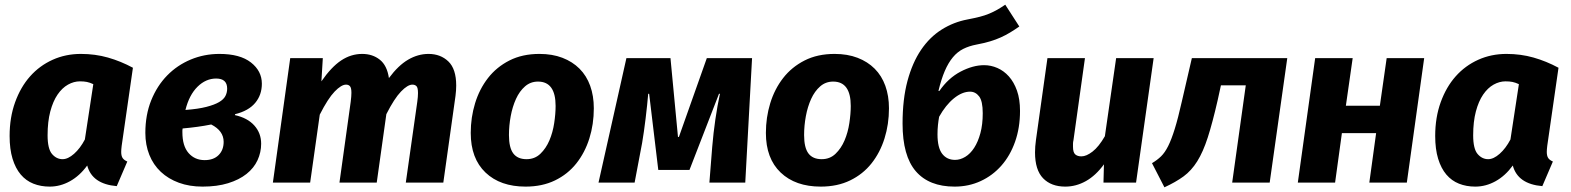

<svg xmlns="http://www.w3.org/2000/svg" viewBox="-20 -779 6700 819"><path d="M499 -157Q498 -149 497.5 -142.5Q497 -136 497 -131Q497 -114 503 -105Q509 -96 523 -90L478 15Q373 6 352 -73Q320 -29 278.5 -6Q237 17 192 17Q154 17 122.5 4.5Q91 -8 68.5 -34.5Q46 -61 33.5 -102Q21 -143 21 -199Q21 -278 44.5 -343Q68 -408 108.5 -453.5Q149 -499 204.5 -524Q260 -549 325 -549Q386 -549 440.5 -533.5Q495 -518 547 -490ZM247 -100Q270 -100 296 -123Q322 -146 342 -184L378 -420Q363 -427 350.5 -429.5Q338 -432 321 -432Q295 -432 270 -418Q245 -404 225.5 -375.5Q206 -347 194.5 -303.5Q183 -260 183 -202Q183 -144 202 -122Q221 -100 247 -100Z M982 -288Q1036 -276 1065 -243.5Q1094 -211 1094 -166Q1094 -129 1078.5 -95.5Q1063 -62 1031.5 -37Q1000 -12 953 2.5Q906 17 844 17Q788 17 743 0.5Q698 -16 666 -46Q634 -76 617 -118.5Q600 -161 600 -212Q600 -289 625 -351Q650 -413 693 -457Q736 -501 793.5 -525Q851 -549 916 -549Q1004 -549 1050.5 -512.5Q1097 -476 1097 -422Q1097 -374 1068.5 -340Q1040 -306 983 -292ZM934 -174Q934 -221 881 -248Q851 -242 821.5 -238Q792 -234 759 -231Q758 -227 758 -223V-215Q758 -156 784.5 -126Q811 -96 853 -96Q891 -96 912.5 -117.5Q934 -139 934 -174ZM902 -444Q858 -444 822.5 -409Q787 -374 771 -310Q825 -314 860 -323Q895 -332 914.5 -343.5Q934 -355 941.5 -369.5Q949 -384 949 -401Q949 -444 902 -444Z M1428 0 1476 -345Q1479 -369 1479 -383Q1479 -404 1473 -411Q1467 -418 1456 -418Q1436 -418 1407.5 -388.5Q1379 -359 1344 -290L1303 0H1144L1218 -531H1357L1351 -432Q1393 -493 1435 -521Q1477 -549 1525 -549Q1569 -549 1600 -524.5Q1631 -500 1639 -446Q1679 -500 1721 -524.5Q1763 -549 1808 -549Q1859 -549 1892.5 -517Q1926 -485 1926 -414Q1926 -394 1923 -370L1871 0H1711L1760 -345Q1763 -367 1763 -382Q1763 -405 1756.5 -411.5Q1750 -418 1739 -418Q1719 -418 1690.5 -388.5Q1662 -359 1628 -292L1587 0Z M2281 -549Q2336 -549 2379 -532.5Q2422 -516 2452 -486Q2482 -456 2497.5 -413Q2513 -370 2513 -317Q2513 -249 2494 -188.5Q2475 -128 2438.5 -82Q2402 -36 2347.5 -9.5Q2293 17 2222 17Q2114 17 2051 -43Q1988 -103 1988 -212Q1988 -278 2006.5 -338.5Q2025 -399 2061.5 -446Q2098 -493 2153 -521Q2208 -549 2281 -549ZM2275 -431Q2243 -431 2219.5 -410.5Q2196 -390 2181 -357Q2166 -324 2158.5 -283.5Q2151 -243 2151 -203Q2151 -149 2169.5 -124.5Q2188 -100 2226 -100Q2261 -100 2285 -123Q2309 -146 2323.5 -180Q2338 -214 2344 -254Q2350 -294 2350 -327Q2350 -431 2275 -431Z M3018 -152Q3023 -212 3031.5 -270Q3040 -328 3051 -379H3047L2921 -54H2788L2749 -379H2745Q2741 -332 2734 -274Q2727 -216 2719 -169L2687 0H2533L2652 -531H2840L2872 -195H2876L2995 -531H3188L3159 0H3006Z M3540 -549Q3595 -549 3638 -532.5Q3681 -516 3711 -486Q3741 -456 3756.5 -413Q3772 -370 3772 -317Q3772 -249 3753 -188.5Q3734 -128 3697.5 -82Q3661 -36 3606.5 -9.5Q3552 17 3481 17Q3373 17 3310 -43Q3247 -103 3247 -212Q3247 -278 3265.5 -338.5Q3284 -399 3320.5 -446Q3357 -493 3412 -521Q3467 -549 3540 -549ZM3534 -431Q3502 -431 3478.5 -410.5Q3455 -390 3440 -357Q3425 -324 3417.5 -283.5Q3410 -243 3410 -203Q3410 -149 3428.5 -124.5Q3447 -100 3485 -100Q3520 -100 3544 -123Q3568 -146 3582.5 -180Q3597 -214 3603 -254Q3609 -294 3609 -327Q3609 -431 3534 -431Z M4328 -666Q4308 -652 4289 -640.5Q4270 -629 4249 -619.5Q4228 -610 4203 -602.5Q4178 -595 4146 -589Q4114 -583 4089 -570.5Q4064 -558 4044.5 -534.5Q4025 -511 4010 -476Q3995 -441 3983 -391H3987Q4025 -446 4077.5 -473.5Q4130 -501 4178 -501Q4207 -501 4234.5 -489Q4262 -477 4283.5 -453Q4305 -429 4318 -392.5Q4331 -356 4331 -306Q4331 -234 4310 -174.5Q4289 -115 4251.5 -72.5Q4214 -30 4163 -6.5Q4112 17 4052 17Q3943 17 3886.5 -48.5Q3830 -114 3830 -252Q3830 -356 3851 -434Q3872 -512 3909 -566.5Q3946 -621 3997 -653Q4048 -685 4107 -696Q4138 -702 4159.5 -707.5Q4181 -713 4199 -720.5Q4217 -728 4233 -737Q4249 -746 4268 -759ZM4118 -388Q4084 -388 4049 -359.5Q4014 -331 3986 -281Q3983 -265 3981 -246Q3979 -227 3979 -206Q3979 -149 3999 -123Q4019 -97 4054 -97Q4076 -97 4097.5 -110Q4119 -123 4135.5 -148.5Q4152 -174 4162 -211Q4172 -248 4172 -296Q4172 -348 4156.5 -368Q4141 -388 4118 -388Z M4608 -531 4559 -181Q4557 -173 4557 -166V-153Q4557 -129 4566.5 -120.5Q4576 -112 4593 -112Q4614 -112 4640.5 -132.5Q4667 -153 4693 -198L4741 -531H4901L4826 0H4687L4689 -78Q4654 -30 4612 -6.5Q4570 17 4524 17Q4464 17 4429.5 -18.5Q4395 -54 4395 -129Q4395 -141 4396 -154.5Q4397 -168 4399 -182L4448 -531Z M4894 -83Q4916 -96 4932.5 -112Q4949 -128 4963 -156Q4977 -184 4991 -229Q5005 -274 5021 -345L5064 -531H5471L5396 0H5236L5294 -415H5188L5174 -351Q5152 -255 5132 -193Q5112 -131 5087 -91Q5062 -51 5028.5 -26.5Q4995 -2 4947 20Z M5821 0 5850 -211H5704L5675 0H5516L5590 -531H5750L5721 -328H5866L5895 -531H6055L5981 0Z M6580 -157Q6579 -149 6578.5 -142.5Q6578 -136 6578 -131Q6578 -114 6584 -105Q6590 -96 6604 -90L6559 15Q6454 6 6433 -73Q6401 -29 6359.5 -6Q6318 17 6273 17Q6235 17 6203.5 4.5Q6172 -8 6149.5 -34.5Q6127 -61 6114.5 -102Q6102 -143 6102 -199Q6102 -278 6125.5 -343Q6149 -408 6189.5 -453.5Q6230 -499 6285.5 -524Q6341 -549 6406 -549Q6467 -549 6521.5 -533.5Q6576 -518 6628 -490ZM6328 -100Q6351 -100 6377 -123Q6403 -146 6423 -184L6459 -420Q6444 -427 6431.5 -429.5Q6419 -432 6402 -432Q6376 -432 6351 -418Q6326 -404 6306.5 -375.5Q6287 -347 6275.5 -303.5Q6264 -260 6264 -202Q6264 -144 6283 -122Q6302 -100 6328 -100Z"/></svg>

Font: Szlgxwxxxixliatcpuztgldltzi
Style: Regular
Weight: 700
Italic angle: -8°
Designer: Carrois Corporate & Edenspiekermann
Foundry: Carrois Corporate GbR & Edenspiekermann AG
Version: Version 2.001